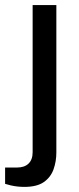

<svg xmlns="http://www.w3.org/2000/svg" viewBox="-55 -546 311 753"><path d="M40 187Q27 187 13.5 185.5Q0 184 -13 181Q-26 178 -35 175V111H12Q41 111 57 95.5Q73 80 73 51V-526H166V52Q166 87 155 118Q144 149 117 168Q90 187 40 187Z"/></svg>

Font: Archivo SemiExpanded
Style: Regular
Weight: 400
Width: 6
Designer: Hector Gatti
Foundry: Omnibus-Type
Version: Version 2.001